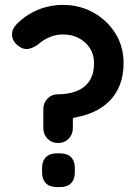

<svg xmlns="http://www.w3.org/2000/svg" viewBox="-20 -760 567 780"><path d="M156 -316Q156 -342 173 -359.5Q190 -377 216 -377Q257 -377 290 -389.5Q323 -402 342.5 -430Q362 -458 362 -504Q362 -538 345.5 -564Q329 -590 300.5 -605Q272 -620 236 -620Q208 -620 183.5 -610Q159 -600 139 -583Q123 -569 100.5 -562.5Q78 -556 55 -573Q31 -591 29 -616Q27 -641 48 -662Q84 -699 132.5 -719.5Q181 -740 236 -740Q305 -740 360.5 -708.5Q416 -677 449 -624Q482 -571 482 -504Q482 -454 467 -415.5Q452 -377 424.5 -349.5Q397 -322 360.5 -305.5Q324 -289 281 -282Q279 -281 277.5 -280Q276 -279 276 -277V-240Q276 -214 259 -196.5Q242 -179 216 -179Q190 -179 173 -196.5Q156 -214 156 -240ZM211 0Q182 0 166.5 -15.5Q151 -31 151 -60V-77Q151 -106 166.5 -121.5Q182 -137 211 -137H224Q253 -137 268.5 -121.5Q284 -106 284 -77V-60Q284 -31 268.5 -15.5Q253 0 224 0Z"/></svg>

Font: Quicksand Light
Style: Bold
Weight: 700
Version: Version 3.004